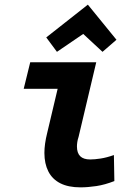

<svg xmlns="http://www.w3.org/2000/svg" viewBox="-20 -794 600 826"><path d="M326 12Q274 12 239.5 -5.5Q205 -23 188 -56.5Q171 -90 171 -136Q171 -155 174 -176.5Q177 -198 183 -222L228 -412H82L110 -526H394L318 -205Q314 -193 312.5 -182.5Q311 -172 311 -164Q311 -136 325 -122Q339 -108 368 -108Q387 -108 413 -112Q439 -116 470 -127L472 -15Q431 1 394.5 6.5Q358 12 326 12ZM225 -571 179 -633 358 -774 481 -623 421 -571 338 -648Z"/></svg>

Font: Ubuntu Sans Mono
Style: Bold Italic
Weight: 700
Italic angle: -13.5°
Monospace: yes
Designer: Dalton Maag Ltd
Foundry: Dalton Maag Ltd
Version: Version 1.006